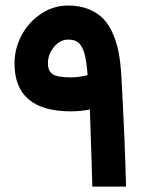

<svg xmlns="http://www.w3.org/2000/svg" viewBox="-20 -692 557 712"><path d="M33.8 -456.9Q33.8 -509.8 58.9 -558.9Q84.1 -608.1 130.7 -639.8Q177.3 -671.5 232.7 -671.5Q276.6 -671.5 310.3 -657.4Q344.1 -643.3 365.5 -619.9Q386.9 -596.5 401 -561.5Q415.1 -526.4 421.4 -489.9Q427.7 -453.4 430.2 -407.6Q431.2 -389.4 433.5 -345.1Q435.8 -300.8 436.5 -283.9Q437.3 -267 439 -231.7Q440.8 -196.5 441.6 -176.8Q442.3 -157.2 443.3 -128Q444.3 -98.7 445.3 -73.3Q446.3 -47.9 446.9 -20.7L447.4 0H426.7H342.1H322.4L321.9 -19.6Q321.4 -44.8 319.6 -94.2Q317.9 -143.6 316.1 -197.5Q314.4 -251.4 313.4 -286.1Q279.6 -279.1 243.3 -279.1Q33.8 -279.1 33.8 -456.9ZM232.2 -545.1Q203 -545.1 180.4 -518.1Q157.7 -491.2 157.7 -456.9Q157.7 -429.2 175.1 -417.1Q192.4 -405 244.8 -405Q268.5 -405 304.8 -413.1Q299.2 -496.2 280.6 -522.4Q273 -534 262 -539.5Q250.9 -545.1 232.2 -545.1Z"/></svg>

Font: Vazir FD
Style: Bold
Weight: 700
Foundry: DejaVu fonts team - Redesigned by Saber Rastikerdar
Version: Version 21.10;October 20, 2019;FontCreator 12.0.0.2547 64-bi